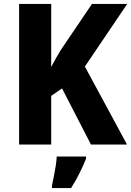

<svg xmlns="http://www.w3.org/2000/svg" viewBox="-20 -734 666 975"><path d="M625 0H442L295 -285L240 -247V0H77V-714H240V-394Q250 -414 262.5 -435.5Q275 -457 288 -479L447 -714H626L411 -396ZM417 72Q402 109 383.5 146Q365 183 341 221H244V208Q248 188 253.5 161.5Q259 135 263 108.5Q267 82 268 61H417Z"/></svg>

Font: Noto Sans Sinhala SemiCondensed ExtraBold
Style: Regular
Weight: 800
Width: 4
Designer: Jelle Bosma - Monotype Design Team
Foundry: Monotype Imaging Inc.
Version: Version 2.006; ttfautohint (v1.8.4.7-5d5b)